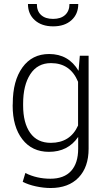

<svg xmlns="http://www.w3.org/2000/svg" viewBox="-20 -736 539 969"><path d="M228 -463.4Q326.2 -463.4 376.5 -378.4L382.8 -454.6H427.2V14.6Q427.2 107.4 376.5 160.2Q325.7 212.9 235.4 212.9Q200.2 212.9 161.6 204.6Q123 196.3 94.7 181.6L107.9 137.2Q165.5 166 234.4 166Q303.2 166 338.9 126.7Q374.5 87.4 374.5 14.6V-44.9Q323.2 30.3 227.1 30.3Q141.6 30.3 92.8 -33Q43.9 -96.2 43.9 -203.6L44.4 -212.9Q44.4 -328.1 93.3 -395.8Q142.1 -463.4 228 -463.4ZM96.7 -212.4V-203.6Q96.7 -115.7 132.3 -65.4Q168 -15.1 236.3 -15.1Q334.5 -15.1 374 -102.5V-323.2Q335 -417.5 237.3 -417.5Q169.4 -417.5 133.1 -361.8Q96.7 -306.2 96.7 -212.4ZM330.6 -715.8H375Q375 -665 340.6 -634Q306.2 -603 248.3 -603Q190.4 -603 155.8 -634Q121.1 -665 121.1 -715.8H166Q166 -679.7 187.5 -660.2Q209 -640.6 248 -640.6Q287.1 -640.6 308.8 -660.6Q330.6 -680.7 330.6 -715.8Z"/></svg>

Font: Yantramanav Light
Style: Regular
Weight: 300
Version: Version 1.001;PS 1.0;hotconv 1.0.72;makeotf.lib2.5.5900; ttf